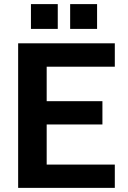

<svg xmlns="http://www.w3.org/2000/svg" viewBox="-20 -910 620 930"><path d="M67.9 0V-700.2H536.1V-586.9H206.1V-419.9H476.1V-307.1H206.1V-112.8H536.1V0ZM319.8 -770V-890.1H450.2V-770ZM129.9 -770V-890.1H259.8V-770Z"/></svg>

Font: Uncut Sans
Style: Bold
Weight: 700
Designer: Kasper Nordkvist
Foundry: UNCUT.wtf
Version: Version 1.304;Glyphs 3.2 (3246)